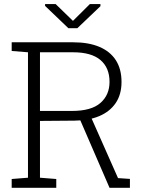

<svg xmlns="http://www.w3.org/2000/svg" viewBox="-20 -917 711 938"><path d="M37.1 0.5V-42.5L116.7 -48.8V-661.6L37.1 -668V-710.4H336.9Q413.1 -710.4 465.8 -688Q518.6 -665.5 546.1 -622.6Q573.7 -579.6 573.7 -516.6Q573.7 -455.6 545.2 -413.6Q516.6 -371.6 465.1 -349.9Q413.6 -328.1 344.2 -327.6L175.3 -326.2V-48.8L254.9 -42.5V0.5ZM515.1 0.5 362.3 -352.5 420.9 -353 556.6 -46.9 614.7 -43V0.5ZM175.3 -375H331.1Q426.3 -375 470.7 -414.1Q515.1 -453.1 515.1 -517.1Q515.1 -585.9 470.7 -623.8Q426.3 -661.6 336.9 -661.6H175.3ZM470.7 -897V-886.8L357.9 -779.3H314L200.2 -888.2V-897H252L336.4 -815L418.9 -897Z"/></svg>

Font: Roboto Slab LO Light
Style: Regular
Weight: 300
Designer: Google
Version: Version 2.000